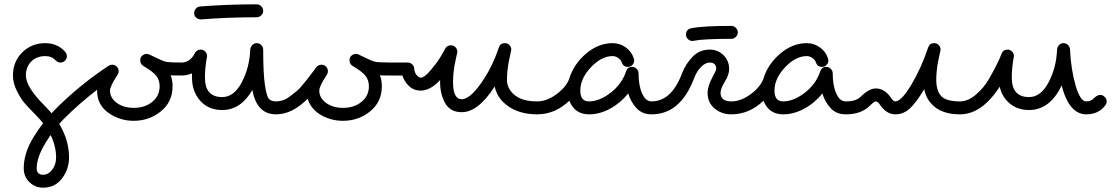

<svg xmlns="http://www.w3.org/2000/svg" viewBox="-20 -530 5190 890"><path d="M290 -270Q290 -258 281.5 -249Q273 -240 260 -240Q248 -240 238 -250Q220 -270 190 -270Q150 -270 125 -245Q100 -220 100 -180Q100 -127 186 -41Q300 73 300 200Q300 254 267.5 297Q235 340 180 340Q142 340 116 314Q90 288 90 250Q90 238 99 229Q108 220 120 220Q132 220 141 229Q150 238 150 250Q150 280 180 280Q204 280 222 256.5Q240 233 240 200Q240 97 144 1Q111 -32 93.5 -52.5Q76 -73 58 -109Q40 -145 40 -180Q40 -244 83 -287Q126 -330 190 -330Q246 -330 282 -290Q290 -280 290 -270Z M630 -251Q630 -264 639 -272Q648 -280 660 -280Q667 -280 673 -277Q729 -249 746 -244.5Q763 -240 820 -240Q832 -240 841 -231Q850 -222 850 -210Q850 -198 841 -189Q832 -180 820 -180Q784 -180 771 -181Q780 -158 780 -130Q780 -58 726 -14Q672 30 600 30Q535 30 482.5 -7Q430 -44 430 -110V-114Q346 -49 276 21Q232 65 191 132.5Q150 200 150 250Q150 262 141 271Q132 280 120 280Q108 280 99 271Q90 262 90 250Q90 180 135 106.5Q180 33 234 -21Q346 -134 483 -225Q491 -230 500 -230Q513 -230 521.5 -221Q530 -212 530 -200Q530 -191 525 -183Q490 -131 490 -110Q490 -76 521.5 -53Q553 -30 600 -30Q652 -30 686 -58Q720 -86 720 -130Q720 -157 705.5 -177Q691 -197 645 -224Q630 -233 630 -251Z M910 -300Q923 -300 931.5 -291Q940 -282 940 -270Q940 -269 939.5 -267Q939 -265 939 -264Q930 -216 930 -170Q930 -80 1010 -80Q1065 -80 1101 -149Q1137 -218 1140 -301Q1141 -312 1149.5 -321Q1158 -330 1170 -330Q1182 -330 1191 -321Q1200 -312 1200 -300Q1200 -190 1208 -136Q1216 -82 1227 -71Q1238 -60 1260 -60Q1272 -60 1281 -51Q1290 -42 1290 -30Q1290 -18 1281 -9Q1272 0 1260 0Q1170 0 1150 -113Q1096 -20 1010 -20Q946 -20 908 -63Q870 -106 870 -170V-190Q847 -180 820 -180Q808 -180 799 -189Q790 -198 790 -210Q790 -222 799 -231Q808 -240 820 -240Q861 -240 883 -283Q892 -300 910 -300ZM880 -470Q880 -481 888 -490Q896 -499 908 -500Q1034 -510 1170 -510Q1182 -510 1191 -501Q1200 -492 1200 -480Q1200 -468 1191 -459Q1182 -450 1170 -450Q1036 -450 912 -440H910Q898 -440 889 -448.5Q880 -457 880 -470Z M1600 -251Q1600 -264 1609 -272Q1618 -280 1630 -280Q1637 -280 1643 -277Q1699 -249 1716 -244.5Q1733 -240 1790 -240Q1802 -240 1811 -231Q1820 -222 1820 -210Q1820 -198 1811 -189Q1802 -180 1790 -180Q1754 -180 1741 -181Q1750 -158 1750 -130Q1750 -58 1696 -14Q1642 30 1570 30Q1515 30 1468.5 3.5Q1422 -23 1406 -72Q1334 0 1260 0Q1248 0 1239 -9Q1230 -18 1230 -30Q1230 -42 1239 -51Q1248 -60 1260 -60Q1276 -60 1292 -65.5Q1308 -71 1325 -84Q1342 -97 1354.5 -107Q1367 -117 1383.5 -137.5Q1400 -158 1407 -166.5Q1414 -175 1429.5 -196Q1445 -217 1446 -218Q1455 -230 1471 -230Q1483 -230 1491.5 -221Q1500 -212 1500 -200Q1500 -191 1495 -183Q1460 -131 1460 -110Q1460 -76 1491.5 -53Q1523 -30 1570 -30Q1622 -30 1656 -58Q1690 -86 1690 -130Q1690 -157 1675.5 -177Q1661 -197 1615 -224Q1600 -233 1600 -251Z M2320 -330Q2333 -330 2341.5 -321Q2350 -312 2350 -300Q2350 -299 2349.5 -297Q2349 -295 2349 -294Q2347 -285 2342.5 -264Q2338 -243 2336 -231.5Q2334 -220 2332 -200Q2330 -180 2330 -160Q2330 -119 2365.5 -89.5Q2401 -60 2470 -60Q2482 -60 2491 -51Q2500 -42 2500 -30Q2500 -18 2491 -9Q2482 0 2470 0Q2391 0 2338 -36Q2285 -72 2273 -129Q2197 -10 2120 -10Q2067 -10 2043.5 -52Q2020 -94 2020 -150V-159Q1975 -110 1930 -110Q1898 -110 1876 -131Q1854 -152 1845 -180H1790Q1778 -180 1769 -189Q1760 -198 1760 -210Q1760 -222 1769 -231Q1778 -240 1790 -240H1870Q1882 -240 1891 -231.5Q1900 -223 1900 -211Q1901 -195 1911 -182.5Q1921 -170 1930 -170Q1947 -170 1975.5 -203.5Q2004 -237 2020.5 -264Q2037 -291 2043 -303Q2051 -320 2070 -320Q2083 -320 2091.5 -311Q2100 -302 2100 -290Q2100 -289 2099.5 -287Q2099 -285 2099 -284Q2097 -275 2092.5 -254Q2088 -233 2086 -221.5Q2084 -210 2082 -190Q2080 -170 2080 -150Q2080 -70 2120 -70Q2157 -70 2209 -143Q2261 -216 2292 -309Q2299 -330 2320 -330Z M2920 -250Q2920 -238 2911.5 -229Q2903 -220 2890 -220Q2869 -220 2862 -241Q2858 -253 2845.5 -261.5Q2833 -270 2820 -270Q2768 -270 2719 -218Q2670 -166 2670 -110Q2670 -60 2710 -60Q2759 -60 2811 -100.5Q2863 -141 2882 -199Q2889 -220 2910 -220Q2922 -220 2931 -211Q2940 -202 2940 -190Q2940 -133 2956.5 -96.5Q2973 -60 3000 -60Q3012 -60 3021 -51Q3030 -42 3030 -30Q3030 -18 3021 -9Q3012 0 3000 0Q2957 0 2930.5 -28.5Q2904 -57 2892 -97Q2857 -53 2808.5 -26.5Q2760 0 2710 0Q2644 0 2619 -63Q2553 0 2470 0Q2458 0 2449 -9Q2440 -18 2440 -30Q2440 -42 2449 -51Q2458 -60 2470 -60Q2514 -60 2558.5 -92.5Q2603 -125 2618 -163Q2638 -231 2695.5 -280.5Q2753 -330 2820 -330Q2853 -330 2880.5 -310.5Q2908 -291 2918 -259Q2920 -253 2920 -250Z M3360 -210Q3360 -184 3340 -151.5Q3320 -119 3320 -100Q3320 -60 3370 -60Q3382 -60 3391 -51Q3400 -42 3400 -30Q3400 -18 3391 -9Q3382 0 3370 0Q3325 0 3292.5 -27Q3260 -54 3260 -100Q3260 -131 3284 -175Q3300 -204 3300 -210Q3300 -240 3270 -240Q3249 -240 3229 -219Q3209 -198 3198 -169Q3135 0 3000 0Q2988 0 2979 -9Q2970 -18 2970 -30Q2970 -42 2979 -51Q2988 -60 3000 -60Q3093 -60 3142 -191Q3158 -233 3190 -266.5Q3222 -300 3270 -300Q3308 -300 3334 -274Q3360 -248 3360 -210ZM3190 -340Q3178 -340 3169 -348.5Q3160 -357 3160 -370Q3160 -394 3184 -399Q3239 -410 3370 -410Q3382 -410 3391 -401Q3400 -392 3400 -380Q3400 -368 3391 -359Q3382 -350 3370 -350Q3241 -350 3196 -341Q3195 -341 3193 -340.5Q3191 -340 3190 -340Z M3820 -250Q3820 -238 3811.5 -229Q3803 -220 3790 -220Q3769 -220 3762 -241Q3758 -253 3745.5 -261.5Q3733 -270 3720 -270Q3668 -270 3619 -218Q3570 -166 3570 -110Q3570 -60 3610 -60Q3659 -60 3711 -100.5Q3763 -141 3782 -199Q3789 -220 3810 -220Q3822 -220 3831 -211Q3840 -202 3840 -190Q3840 -133 3856.5 -96.5Q3873 -60 3900 -60Q3912 -60 3921 -51Q3930 -42 3930 -30Q3930 -18 3921 -9Q3912 0 3900 0Q3857 0 3830.5 -28.5Q3804 -57 3792 -97Q3757 -53 3708.5 -26.5Q3660 0 3610 0Q3544 0 3519 -63Q3453 0 3370 0Q3358 0 3349 -9Q3340 -18 3340 -30Q3340 -42 3349 -51Q3358 -60 3370 -60Q3414 -60 3458.5 -92.5Q3503 -125 3518 -163Q3538 -231 3595.5 -280.5Q3653 -330 3720 -330Q3753 -330 3780.5 -310.5Q3808 -291 3818 -259Q3820 -253 3820 -250Z M4310 -330Q4323 -330 4331.5 -321Q4340 -312 4340 -300Q4340 -299 4339.5 -297Q4339 -295 4339 -294Q4337 -285 4332.5 -264Q4328 -243 4326 -231.5Q4324 -220 4322 -200Q4320 -180 4320 -160Q4320 -110 4342.5 -85Q4365 -60 4430 -60Q4442 -60 4451 -51Q4460 -42 4460 -30Q4460 -18 4451 -9Q4442 0 4430 0Q4358 0 4316 -32Q4274 -64 4264 -117Q4233 -63 4202 -31.5Q4171 0 4130 0Q4090 0 4060 -43Q4049 -60 4040 -60Q4032 -60 4011 -39Q3972 0 3900 0Q3888 0 3879 -9Q3870 -18 3870 -30Q3870 -42 3879 -51Q3888 -60 3900 -60Q3948 -60 3969 -81Q4008 -120 4040 -120Q4080 -120 4110 -77Q4121 -60 4130 -60Q4158 -60 4204 -136.5Q4250 -213 4282 -309Q4289 -330 4310 -330Z M5080 -90Q5092 -90 5101 -80.5Q5110 -71 5110 -60Q5110 -50 5103 -41Q5072 0 5015 0Q4936 0 4901 -134Q4847 -20 4750 -20Q4697 -20 4661 -50Q4625 -80 4614 -128Q4531 0 4430 0Q4418 0 4409 -9Q4400 -18 4400 -30Q4400 -42 4409 -51Q4418 -60 4430 -60Q4467 -60 4504 -91.5Q4541 -123 4566 -167Q4591 -211 4604.5 -239Q4618 -267 4622 -280Q4630 -300 4650 -300Q4663 -300 4671.5 -291Q4680 -282 4680 -270Q4680 -269 4679.5 -267Q4679 -265 4679 -264Q4670 -216 4670 -170Q4670 -80 4750 -80Q4805 -80 4841 -149Q4877 -218 4880 -301Q4881 -313 4889.5 -321.5Q4898 -330 4910 -330Q4922 -330 4930.5 -321.5Q4939 -313 4940 -301Q4944 -210 4965.5 -135Q4987 -60 5015 -60Q5037 -60 5051.5 -75Q5066 -90 5080 -90Z"/></svg>

Font: Pecita
Style: Book
Weight: 400
Width: 7
Version: Version 4.3